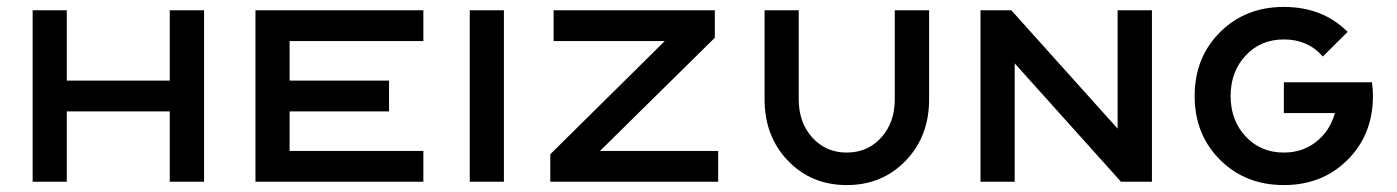

<svg xmlns="http://www.w3.org/2000/svg" viewBox="-20 -530 4074 560"><path d="M174.8 0H75.2V-500H174.8V-294.9H475.1V-500H575.2V0H475.1V-205.1H174.8Z M725.1 -500H1214.8V-410.2H824.7V-294.9H1114.7V-205.1H824.7V-89.8H1214.8V0H725.1Z M1350.1 -500H1449.7V0H1350.1Z M1585 0V-80.1L1918.9 -410.2H1594.7V-500H2064.9V-419.9L1730 -89.8H2074.7V0Z M2210 -240.2V-500H2309.6V-240.2Q2309.6 -172.9 2349.1 -128.9Q2388.7 -85 2449.7 -85Q2510.7 -85 2550.3 -128.9Q2589.8 -172.9 2589.8 -240.2V-500H2689.9V-240.2Q2689.9 -132.3 2621.6 -61.3Q2553.2 9.8 2449.7 9.8Q2346.2 9.8 2278.1 -61.3Q2210 -132.3 2210 -240.2Z M2839.8 0V-500H2929.7L3239.7 -154.8V-500H3339.8V0H3249.5L2939.5 -345.2V0Z M3724.6 -509.8Q3837.9 -509.8 3910.6 -437L3838.4 -365.2Q3794.9 -415 3724.6 -415Q3657.2 -415 3613.3 -368.2Q3569.3 -321.3 3569.3 -250Q3569.3 -178.7 3613.3 -131.8Q3657.2 -85 3724.6 -85Q3778.8 -85 3818.8 -116.5Q3858.9 -147.9 3873.5 -200.2H3724.6V-290H3981.4Q3984.4 -270.5 3984.4 -250Q3984.4 -137.7 3910.6 -64Q3836.9 9.8 3724.6 9.8Q3612.3 9.8 3538.3 -64Q3464.4 -137.7 3464.4 -250Q3464.4 -362.3 3538.3 -436Q3612.3 -509.8 3724.6 -509.8Z"/></svg>

Font: Optician Sans
Style: Regular
Weight: 400
Designer: Fábio Duarte Martins, Simen Schikulski
Version: Version 1.002